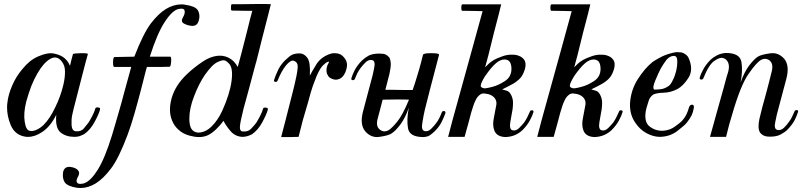

<svg xmlns="http://www.w3.org/2000/svg" viewBox="-20 -690 4056 968"><path d="M112.3 -177.7Q97.7 -119.1 104.5 -77.1Q110.4 -34.2 129.9 -30.3Q147.5 -27.3 165 -36.1Q182.6 -43.9 200.2 -60.5Q231.4 -91.8 257.8 -147.5Q285.2 -202.1 299.8 -263.7Q308.6 -302.7 307.6 -332Q307.6 -360.4 290 -381.8Q265.6 -412.1 232.4 -392.6Q199.2 -373 168.9 -320.3Q152.3 -292 137.7 -255.9Q124 -219.7 112.3 -177.7ZM361.3 -28.3Q387.7 -25.4 402.3 -42Q416 -58.6 425.8 -71.3Q434.6 -85 445.3 -105.5Q456.1 -126 460.9 -143.6Q462.9 -149.4 474.6 -148.4Q485.4 -147.5 484.4 -140.6Q484.4 -138.7 484.4 -137.7Q478.5 -115.2 457 -75.2Q435.5 -35.2 404.3 -13.7Q390.6 -6.8 378.9 -2.9Q367.2 0 355.5 0Q312.5 0 285.2 -22.5Q257.8 -44.9 263.7 -111.3Q234.4 -51.8 192.4 -24.4Q156.2 0 122.1 0Q118.2 0 114.3 0Q55.7 -5.9 33.2 -61.5Q15.6 -104.5 15.6 -148.4Q15.6 -162.1 17.6 -174.8Q21.5 -211.9 41 -257.8Q60.5 -303.7 92.8 -341.8Q109.4 -362.3 128.9 -378.9Q149.4 -395.5 171.9 -405.3Q220.7 -426.8 252.9 -419.9Q286.1 -413.1 305.7 -396.5Q316.4 -386.7 323.2 -377Q329.1 -366.2 333 -358.4Q335.9 -373 338.9 -383.8Q341.8 -394.5 347.7 -417Q348.6 -420.9 386.7 -421.9Q389.6 -421.9 392.6 -421.9Q424.8 -421.9 422.9 -417Q419.9 -403.3 411.1 -374Q403.3 -343.8 393.6 -306.6Q378.9 -251 364.3 -192.4Q348.6 -133.8 342.8 -104.5Q339.8 -89.8 340.8 -59.6Q342.8 -30.3 361.3 -28.3Z M623 -9.8Q579.1 107.4 540 159.2Q501 210.9 462.9 234.4Q424.8 257.8 386.7 257.8Q377 257.8 368.2 256.8Q320.3 249 306.6 229.5Q296.9 213.9 296.9 194.3Q296.9 186.5 297.9 178.7Q303.7 149.4 333 151.4Q360.4 154.3 373 168Q384.8 181.6 373 201.2Q361.3 221.7 369.1 231.4Q377 241.2 403.3 234.4Q436.5 223.6 472.7 166Q508.8 108.4 544.9 -8.8Q554.7 -41 562.5 -68.4Q570.3 -95.7 578.1 -122.1Q592.8 -171.9 606.4 -224.6Q621.1 -276.4 641.6 -352.5Q629.9 -352.5 595.7 -352.5Q561.5 -352.5 555.7 -352.5Q549.8 -352.5 549.8 -377Q550.8 -402.3 556.6 -402.3Q562.5 -402.3 602.5 -403.3Q642.6 -403.3 657.2 -404.3Q702.1 -520.5 740.2 -571.3Q778.3 -621.1 816.4 -644.5Q855.5 -668 895.5 -668Q904.3 -668 914.1 -666Q962.9 -659.2 976.6 -639.6Q985.4 -625 985.4 -607.4Q985.4 -597.7 982.4 -587.9Q975.6 -557.6 946.3 -559.6Q924.8 -561.5 907.2 -571.3Q889.6 -581.1 902.3 -602.5Q915 -624 910.2 -637.7Q906.2 -650.4 879.9 -644.5Q848.6 -637.7 810.5 -579.1Q772.5 -521.5 735.4 -404.3Q746.1 -404.3 788.1 -404.3Q831.1 -404.3 837.9 -404.3Q844.7 -404.3 842.8 -378.9Q840.8 -353.5 835 -353.5Q829.1 -353.5 792 -352.5Q755.9 -352.5 720.7 -352.5Q719.7 -349.6 718.8 -345.7Q717.8 -342.8 716.8 -339.8Q711.9 -320.3 705.1 -293.9Q698.2 -266.6 690.4 -236.3Q675.8 -179.7 658.2 -118.2Q640.6 -56.6 623 -9.8Z M934.6 -91.8Q934.6 -144.5 959 -206.1Q982.4 -267.6 1013.7 -313.5Q1031.2 -337.9 1047.9 -355.5Q1065.4 -373 1081.1 -378.9Q1100.6 -387.7 1110.4 -385.7Q1120.1 -384.8 1133.8 -370.1Q1156.2 -348.6 1147.5 -282.2Q1138.7 -215.8 1100.6 -131.8Q1078.1 -83 1046.9 -52.7Q1015.6 -21.5 978.5 -21.5Q956.1 -23.4 945.3 -40Q934.6 -56.6 934.6 -91.8ZM1268.6 -367.2Q1269.5 -367.2 1278.3 -403.3Q1287.1 -438.5 1298.8 -485.4Q1313.5 -543 1328.1 -599.6Q1341.8 -656.2 1345.7 -668.9Q1335 -669.9 1317.4 -669.9Q1300.8 -669.9 1280.3 -669.9Q1243.2 -669.9 1205.1 -668.9Q1167 -668.9 1149.4 -668.9Q1144.5 -668.9 1144.5 -652.3Q1143.6 -636.7 1149.4 -636.7Q1171.9 -636.7 1209 -635.7Q1246.1 -635.7 1252 -635.7Q1247.1 -615.2 1239.3 -587.9Q1232.4 -559.6 1224.6 -528.3Q1210 -471.7 1196.3 -418Q1182.6 -365.2 1178.7 -352.5Q1161.1 -382.8 1138.7 -395.5Q1117.2 -408.2 1092.8 -409.2Q1048.8 -410.2 1002.9 -379.9Q956.1 -348.6 921.9 -315.4Q864.3 -260.7 845.7 -196.3Q836.9 -165 836.9 -137.7Q836.9 -107.4 847.7 -82Q858.4 -54.7 880.9 -35.2Q903.3 -14.6 936.5 -5.9Q961.9 1 983.4 1Q1008.8 1 1029.3 -8.8Q1066.4 -27.3 1107.4 -81.1Q1113.3 -64.5 1138.7 -33.2Q1163.1 -2 1201.2 0Q1211.9 0 1224.6 -2.9Q1236.3 -5.9 1250 -12.7Q1281.2 -34.2 1302.7 -74.2Q1324.2 -114.3 1330.1 -136.7Q1333 -146.5 1320.3 -147.5Q1308.6 -148.4 1306.6 -142.6Q1301.8 -125 1291 -104.5Q1280.3 -84 1271.5 -70.3Q1261.7 -57.6 1246.1 -41Q1230.5 -24.4 1203.1 -27.3Q1188.5 -28.3 1189.5 -50.8Q1190.4 -72.3 1208 -142.6Q1217.8 -180.7 1233.4 -235.4Q1248 -291 1268.6 -367.2Z M1542 -308.6Q1549.8 -324.2 1574.2 -364.3Q1598.6 -404.3 1649.4 -419.9Q1656.2 -421.9 1666 -421.9Q1671.9 -421.9 1679.7 -420.9Q1699.2 -418 1712.9 -402.3Q1730.5 -382.8 1729.5 -361.3Q1729.5 -356.4 1728.5 -350.6Q1723.6 -324.2 1710 -306.6Q1699.2 -293 1681.6 -289.1Q1664.1 -285.2 1643.6 -297.9Q1635.7 -302.7 1629.9 -315.4Q1624 -328.1 1627 -347.7Q1629.9 -361.3 1634.8 -369.1Q1640.6 -377 1637.7 -378.9Q1636.7 -378.9 1635.7 -378.9Q1633.8 -378.9 1631.8 -377.9Q1622.1 -374 1608.4 -360.4Q1593.8 -346.7 1576.2 -306.6Q1567.4 -285.2 1556.6 -254.9Q1545.9 -223.6 1535.2 -181.6Q1517.6 -122.1 1505.9 -81.1Q1495.1 -39.1 1485.4 0Q1470.7 0 1445.3 1Q1426.8 1 1408.2 1Q1402.3 1 1397.5 1Q1406.2 -33.2 1419.9 -85Q1432.6 -136.7 1445.3 -184.6Q1452.1 -209 1457 -230.5Q1462.9 -252.9 1465.8 -266.6Q1477.5 -314.5 1480.5 -345.7Q1484.4 -377 1460 -383.8Q1446.3 -388.7 1421.9 -360.4Q1398.4 -331.1 1378.9 -282.2Q1376 -276.4 1367.2 -277.3Q1361.3 -278.3 1361.3 -283.2Q1361.3 -285.2 1362.3 -288.1Q1367.2 -304.7 1378.9 -330.1Q1389.6 -356.4 1413.1 -381.8Q1422.9 -391.6 1440.4 -406.2Q1458 -420.9 1490.2 -420.9Q1513.7 -420.9 1530.3 -397.5Q1545.9 -375 1542 -308.6Z M2060.5 -236.3Q2066.4 -252.9 2072.3 -271.5Q2078.1 -290 2084 -309.6Q2095.7 -346.7 2102.5 -374Q2109.4 -401.4 2112.3 -413.1Q2114.3 -421.9 2151.4 -421.9Q2153.3 -421.9 2155.3 -421.9Q2196.3 -421.9 2193.4 -413.1Q2168.9 -321.3 2148.4 -241.2Q2128.9 -162.1 2122.1 -137.7Q2115.2 -108.4 2109.4 -71.3Q2102.5 -34.2 2120.1 -29.3Q2137.7 -24.4 2154.3 -41Q2170.9 -57.6 2179.7 -70.3Q2189.5 -83 2195.3 -95.7Q2201.2 -107.4 2208 -125Q2210.9 -130.9 2219.7 -129.9Q2225.6 -128.9 2225.6 -123Q2225.6 -121.1 2225.6 -119.1Q2219.7 -102.5 2208 -78.1Q2196.3 -52.7 2171.9 -28.3Q2157.2 -14.6 2145.5 -6.8Q2133.8 0 2114.3 1Q2044.9 1 2037.1 -43Q2029.3 -86.9 2041 -146.5Q2022.5 -93.8 1998 -61.5Q1972.7 -28.3 1953.1 -16.6Q1936.5 -5.9 1892.6 0Q1886.7 1 1880.9 1Q1845.7 1 1820.3 -29.3Q1793 -63.5 1810.5 -128.9Q1828.1 -195.3 1850.6 -280.3Q1859.4 -309.6 1866.2 -345.7Q1874 -381.8 1857.4 -386.7Q1838.9 -391.6 1822.3 -375Q1805.7 -358.4 1796.9 -345.7Q1787.1 -332 1781.2 -320.3Q1775.4 -307.6 1768.6 -291Q1765.6 -285.2 1756.8 -286.1Q1751 -287.1 1751 -292Q1751 -293.9 1752 -296.9Q1756.8 -313.5 1768.6 -336.9Q1781.2 -361.3 1805.7 -385.7Q1820.3 -399.4 1839.8 -410.2Q1860.4 -419.9 1892.6 -419.9Q1914.1 -419.9 1924.8 -415Q1935.5 -409.2 1943.4 -399.4Q1947.3 -391.6 1948.2 -383.8Q1950.2 -375 1950.2 -368.2Q1950.2 -347.7 1943.4 -317.4Q1935.5 -287.1 1922.9 -237.3Q1933.6 -237.3 1960 -237.3Q1986.3 -236.3 2012.7 -236.3Q2027.3 -236.3 2040 -236.3Q2052.7 -236.3 2060.5 -236.3ZM1909.2 -187.5Q1903.3 -167 1897.5 -142.6Q1890.6 -118.2 1883.8 -90.8Q1874 -52.7 1894.5 -37.1Q1914.1 -20.5 1938.5 -33.2Q1955.1 -43 1982.4 -76.2Q2009.8 -109.4 2042 -187.5Q2028.3 -188.5 1980.5 -188.5Q1932.6 -188.5 1909.2 -187.5Z M2464.8 -252.9Q2494.1 -260.7 2525.4 -281.2Q2557.6 -301.8 2558.6 -340.8Q2558.6 -380.9 2537.1 -387.7Q2515.6 -395.5 2490.2 -378.9Q2480.5 -372.1 2466.8 -358.4Q2454.1 -344.7 2441.4 -328.1Q2422.9 -304.7 2411.1 -280.3Q2399.4 -256.8 2406.2 -251Q2416 -243.2 2429.7 -245.1Q2444.3 -247.1 2464.8 -252.9ZM2322.3 0Q2310.5 0 2274.4 0Q2239.3 0 2239.3 0Q2247.1 -30.3 2262.7 -88.9Q2279.3 -148.4 2313.5 -272.5Q2332 -338.9 2356.4 -427.7Q2380.9 -516.6 2413.1 -633.8Q2408.2 -633.8 2371.1 -634.8Q2334 -634.8 2310.5 -635.7Q2305.7 -635.7 2305.7 -651.4Q2305.7 -668 2311.5 -668Q2328.1 -668 2367.2 -668Q2405.3 -668 2442.4 -668Q2461.9 -668 2479.5 -668Q2496.1 -668 2506.8 -668Q2503.9 -657.2 2494.1 -616.2Q2483.4 -575.2 2470.7 -526.4Q2456.1 -465.8 2442.4 -412.1Q2427.7 -358.4 2425.8 -350.6Q2433.6 -359.4 2443.4 -368.2Q2452.1 -377 2471.7 -388.7Q2483.4 -395.5 2510.7 -405.3Q2538.1 -416 2567.4 -414.1Q2583 -414.1 2596.7 -408.2Q2611.3 -403.3 2621.1 -390.6Q2634.8 -374 2627 -343.8Q2618.2 -313.5 2604.5 -297.9Q2590.8 -282.2 2568.4 -268.6Q2545.9 -255.9 2511.7 -239.3Q2520.5 -236.3 2535.2 -232.4Q2548.8 -228.5 2557.6 -210Q2566.4 -191.4 2566.4 -173.8Q2566.4 -156.2 2564.5 -140.6Q2559.6 -109.4 2552.7 -74.2Q2546.9 -38.1 2563.5 -33.2Q2581.1 -28.3 2597.7 -44.9Q2614.3 -61.5 2624 -74.2Q2632.8 -87.9 2638.7 -99.6Q2644.5 -111.3 2652.3 -128.9Q2654.3 -134.8 2663.1 -133.8Q2669.9 -132.8 2669.9 -127.9Q2669.9 -126 2668.9 -123Q2664.1 -106.4 2651.4 -83Q2638.7 -58.6 2614.3 -34.2Q2600.6 -20.5 2578.1 -9.8Q2555.7 0 2528.3 1Q2504.9 0 2491.2 -8.8Q2478.5 -16.6 2472.7 -31.2Q2461.9 -57.6 2469.7 -94.7Q2476.6 -131.8 2482.4 -162.1Q2485.4 -180.7 2473.6 -196.3Q2460.9 -210.9 2440.4 -215.8Q2418 -220.7 2410.2 -217.8Q2402.3 -215.8 2395.5 -209Q2383.8 -199.2 2376 -180.7Q2367.2 -163.1 2355.5 -122.1Q2349.6 -100.6 2341.8 -70.3Q2333 -40 2322.3 0Z M2914.1 -252.9Q2943.4 -260.7 2974.6 -281.2Q3006.8 -301.8 3007.8 -340.8Q3007.8 -380.9 2986.3 -387.7Q2964.8 -395.5 2939.5 -378.9Q2929.7 -372.1 2916 -358.4Q2903.3 -344.7 2890.6 -328.1Q2872.1 -304.7 2860.4 -280.3Q2848.6 -256.8 2855.5 -251Q2865.2 -243.2 2878.9 -245.1Q2893.6 -247.1 2914.1 -252.9ZM2771.5 0Q2759.8 0 2723.6 0Q2688.5 0 2688.5 0Q2696.3 -30.3 2711.9 -88.9Q2728.5 -148.4 2762.7 -272.5Q2781.2 -338.9 2805.7 -427.7Q2830.1 -516.6 2862.3 -633.8Q2857.4 -633.8 2820.3 -634.8Q2783.2 -634.8 2759.8 -635.7Q2754.9 -635.7 2754.9 -651.4Q2754.9 -668 2760.7 -668Q2777.3 -668 2816.4 -668Q2854.5 -668 2891.6 -668Q2911.1 -668 2928.7 -668Q2945.3 -668 2956.1 -668Q2953.1 -657.2 2943.4 -616.2Q2932.6 -575.2 2919.9 -526.4Q2905.3 -465.8 2891.6 -412.1Q2877 -358.4 2875 -350.6Q2882.8 -359.4 2892.6 -368.2Q2901.4 -377 2920.9 -388.7Q2932.6 -395.5 2960 -405.3Q2987.3 -416 3016.6 -414.1Q3032.2 -414.1 3045.9 -408.2Q3060.5 -403.3 3070.3 -390.6Q3084 -374 3076.2 -343.8Q3067.4 -313.5 3053.7 -297.9Q3040 -282.2 3017.6 -268.6Q2995.1 -255.9 2960.9 -239.3Q2969.7 -236.3 2984.4 -232.4Q2998 -228.5 3006.8 -210Q3015.6 -191.4 3015.6 -173.8Q3015.6 -156.2 3013.7 -140.6Q3008.8 -109.4 3002 -74.2Q2996.1 -38.1 3012.7 -33.2Q3030.3 -28.3 3046.9 -44.9Q3063.5 -61.5 3073.2 -74.2Q3082 -87.9 3087.9 -99.6Q3093.8 -111.3 3101.6 -128.9Q3103.5 -134.8 3112.3 -133.8Q3119.1 -132.8 3119.1 -127.9Q3119.1 -126 3118.2 -123Q3113.3 -106.4 3100.6 -83Q3087.9 -58.6 3063.5 -34.2Q3049.8 -20.5 3027.3 -9.8Q3004.9 0 2977.5 1Q2954.1 0 2940.4 -8.8Q2927.7 -16.6 2921.9 -31.2Q2911.1 -57.6 2918.9 -94.7Q2925.8 -131.8 2931.6 -162.1Q2934.6 -180.7 2922.9 -196.3Q2910.2 -210.9 2889.6 -215.8Q2867.2 -220.7 2859.4 -217.8Q2851.6 -215.8 2844.7 -209Q2833 -199.2 2825.2 -180.7Q2816.4 -163.1 2804.7 -122.1Q2798.8 -100.6 2791 -70.3Q2782.2 -40 2771.5 0Z M3453.1 -146.5Q3448.2 -128.9 3440.4 -112.3Q3431.6 -94.7 3418 -80.1Q3408.2 -70.3 3383.8 -52.7Q3359.4 -34.2 3327.1 -31.2Q3309.6 -29.3 3291 -34.2Q3271.5 -39.1 3252 -54.7Q3237.3 -68.4 3234.4 -91.8Q3231.4 -115.2 3239.3 -145.5Q3243.2 -160.2 3250 -180.7Q3255.9 -201.2 3274.4 -213.9Q3293 -221.7 3327.1 -222.7Q3362.3 -223.6 3395.5 -241.2Q3424.8 -256.8 3451.2 -297.9Q3476.6 -338.9 3453.1 -394.5Q3447.3 -408.2 3437.5 -415Q3427.7 -422.9 3416 -425.8Q3408.2 -426.8 3399.4 -426.8Q3393.6 -427.7 3387.7 -426.8Q3373 -424.8 3357.4 -419.9Q3329.1 -412.1 3304.7 -398.4Q3280.3 -384.8 3270.5 -377.9Q3231.4 -346.7 3196.3 -292Q3160.2 -236.3 3156.2 -167Q3156.2 -164.1 3156.2 -161.1Q3156.2 -136.7 3162.1 -115.2Q3168.9 -91.8 3181.6 -73.2Q3204.1 -38.1 3239.3 -18.6Q3274.4 0 3306.6 0Q3357.4 -1 3394.5 -29.3Q3431.6 -57.6 3442.4 -71.3Q3458 -90.8 3466.8 -108.4Q3474.6 -125 3477.5 -143.6Q3478.5 -147.5 3478.5 -150.4Q3478.5 -162.1 3469.7 -162.1Q3458 -163.1 3453.1 -146.5ZM3351.6 -256.8Q3330.1 -242.2 3311.5 -240.2Q3292 -238.3 3278.3 -238.3Q3267.6 -246.1 3284.2 -285.2Q3299.8 -323.2 3311.5 -344.7Q3323.2 -365.2 3338.9 -386.7Q3355.5 -407.2 3376 -408.2Q3393.6 -409.2 3394.5 -384.8Q3395.5 -360.4 3388.7 -331.1Q3382.8 -306.6 3372.1 -286.1Q3362.3 -264.6 3351.6 -256.8Z M3640.6 0Q3627 0 3600.6 0Q3574.2 0 3559.6 0Q3576.2 -60.5 3595.7 -129.9Q3615.2 -199.2 3629.9 -252Q3637.7 -280.3 3642.6 -299.8Q3648.4 -320.3 3651.4 -328.1Q3659.2 -357.4 3650.4 -376Q3641.6 -393.6 3625 -397.5Q3608.4 -402.3 3581.1 -382.8Q3553.7 -364.3 3525.4 -293.9Q3522.5 -288.1 3513.7 -289.1Q3507.8 -290 3507.8 -294.9Q3507.8 -296.9 3507.8 -299.8Q3512.7 -316.4 3525.4 -339.8Q3538.1 -364.3 3562.5 -388.7Q3577.1 -402.3 3596.7 -412.1Q3617.2 -421.9 3640.6 -422.9Q3709 -422.9 3717.8 -378.9Q3725.6 -334 3713.9 -274.4Q3732.4 -327.1 3756.8 -359.4Q3782.2 -392.6 3800.8 -404.3Q3818.4 -415 3861.3 -420.9Q3904.3 -427.7 3934.6 -392.6Q3961.9 -358.4 3944.3 -292Q3926.8 -225.6 3904.3 -141.6Q3895.5 -111.3 3888.7 -75.2Q3880.9 -40 3898.4 -35.2Q3916 -30.3 3932.6 -45.9Q3949.2 -62.5 3958 -76.2Q3967.8 -88.9 3973.6 -101.6Q3979.5 -113.3 3986.3 -129.9Q3989.3 -135.7 3998 -134.8Q4003.9 -134.8 4003.9 -128.9Q4003.9 -127 4002.9 -124Q3998 -108.4 3986.3 -84Q3973.6 -60.5 3949.2 -35.2Q3934.6 -21.5 3915 -11.7Q3895.5 -1 3862.3 -1Q3840.8 -1 3830.1 -6.8Q3819.3 -11.7 3811.5 -22.5Q3798.8 -43 3808.6 -89.8Q3819.3 -137.7 3842.8 -220.7Q3850.6 -251 3856.4 -272.5Q3861.3 -293 3871.1 -331.1Q3879.9 -368.2 3860.4 -384.8Q3839.8 -400.4 3816.4 -387.7Q3793.9 -375 3753.9 -317.4Q3713.9 -260.7 3670.9 -111.3Q3663.1 -85.9 3656.2 -61.5Q3650.4 -37.1 3640.6 0Z"/></svg>

Font: Gilchrist
Style: Regular
Weight: 400
Version: 1.0